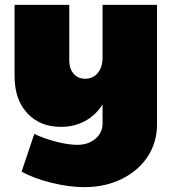

<svg xmlns="http://www.w3.org/2000/svg" viewBox="-20 -567 719 790"><path d="M626 -547V-55Q626 19 587.5 77.5Q549 136 480.5 169.5Q412 203 327 203Q265 203 191.5 185Q118 167 69 139L121 -16Q161 3 211 16Q261 29 298 29Q343 29 372.5 4Q402 -21 402 -59V-137Q373 -92 329 -68.5Q285 -45 231 -45Q144 -45 92 -101.5Q40 -158 40 -253V-547H265V-318Q265 -284 283 -263.5Q301 -243 330 -243Q363 -243 382.5 -267Q402 -291 402 -331V-547Z"/></svg>

Font: TypoPRO Montserrat Alternates
Style: Regular
Weight: 900
Designer: Julieta Ulanovsky
Foundry: Julieta Ulanovsky
Version: Version 6.001